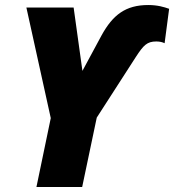

<svg xmlns="http://www.w3.org/2000/svg" viewBox="-20 -744 693 764"><path d="M125 0H307L365 -276L521 -518C551 -564 565 -579 602 -579C616 -579 627 -576 635 -572L653 -709C633 -716 607 -724 570 -724C480 -724 429 -685 384 -603L308 -462L273 -714H85L182 -274Z"/></svg>

Font: Noto Sans SemiCondensed Black
Style: Italic
Weight: 900
Width: 4
Italic angle: -12°
Designer: Monotype Design Team
Foundry: Monotype Imaging Inc.
Version: Version 2.013